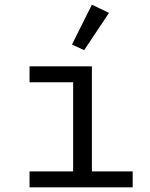

<svg xmlns="http://www.w3.org/2000/svg" viewBox="-20 -799 640 819"><path d="M106 0H546V-68H372V-516H106V-448H292V-68H106ZM445 -744 372 -779 287 -609 339 -585Z"/></svg>

Font: IBM Mono
Style: Regular
Weight: 400
Monospace: yes
Designer: Mike Abbink, Paul van der Laan, Pieter van Rosmalen
Foundry: Bold Monday
Version: Version 2.3